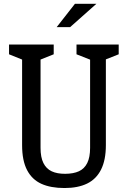

<svg xmlns="http://www.w3.org/2000/svg" viewBox="-20 -960 660 992"><path d="M94.2 -210.2V-680.3L114.2 -644.2L26.7 -679.5V-730H257.5V-679.5L169.5 -644.2L189.5 -683.8V-196.2Q189.5 -147.3 204.3 -117.6Q219.2 -87.8 247.3 -74.8Q275.5 -61.7 317.5 -62Q359.8 -62.3 387.9 -75.2Q416 -88.2 430.8 -117.8Q445.5 -147.3 445.5 -196.2V-683.8L464.8 -644.2L375.3 -679.5V-730H593.3V-679.5L504.3 -644.2L527 -682.7V-210.2Q527 -133.2 502.2 -83.9Q477.5 -34.7 430.2 -11.6Q382.8 11.5 313.2 11.5Q241.8 11.5 193.6 -10.4Q145.3 -32.3 119.8 -81.3Q94.2 -130.3 94.2 -210.2ZM478.2 -940.5H367.3L272.8 -819.8H342.3Z"/></svg>

Font: Monaspace Xenon Var ExtraLight
Style: Regular
Weight: 200
Designer: Riley Cran and the Lettermatic Team
Version: Version 1.200 (Monaspace Xenon Var)